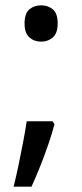

<svg xmlns="http://www.w3.org/2000/svg" viewBox="-20 -636 308 719"><path d="M177 -182 184 -171Q175 -136 161 -95.5Q147 -55 131 -14.5Q115 26 98 63H31Q41 23 50 -20.5Q59 -64 67 -106Q75 -148 80 -182ZM134 -480Q108 -480 90 -496Q72 -512 72 -548Q72 -586 90 -601Q108 -616 134 -616Q160 -616 178 -601Q196 -586 196 -548Q196 -512 178 -496Q160 -480 134 -480Z"/></svg>

Font: Noto Sans Malayalam UI
Style: Regular
Weight: 400
Designer: Jelle Bosma - Monotype Design Team
Foundry: Monotype Imaging Inc.
Version: Version 2.104